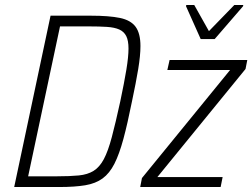

<svg xmlns="http://www.w3.org/2000/svg" viewBox="-20 -751 1013 771"><path d="M37 0 183 -688H345Q418 -688 461.5 -679Q505 -670 524.5 -643.5Q544 -617 544 -566Q544 -528 535 -473.5Q526 -419 510 -344Q492 -254 475.5 -193Q459 -132 439.5 -93.5Q420 -55 392 -34.5Q364 -14 322 -7Q280 0 219 0ZM93 -43H208Q261 -43 296.5 -46.5Q332 -50 356 -65Q380 -80 397 -112Q414 -144 429 -200.5Q444 -257 463 -344Q479 -420 487.5 -471.5Q496 -523 496 -556Q496 -588 487 -606Q478 -624 459 -632.5Q440 -641 409.5 -643Q379 -645 336 -645H221ZM543 0 550 -36 904 -470H652L661 -510H973L966 -474L612 -40H874L866 0ZM786 -594 727 -726 728 -731H760L819 -626L921 -731H957L956 -726L842 -594Z"/></svg>

Font: Saira SemiCondensed ExtraLight
Style: Italic
Weight: 250
Width: 4
Italic angle: -12°
Designer: Hector Gatti with collaboration of the Omnibus-Type team
Foundry: Omnibus-Type
Version: Version 1.101